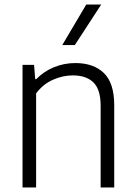

<svg xmlns="http://www.w3.org/2000/svg" viewBox="-20 -828 598 848"><path d="M79.5 -541.5H130.5L135.5 -478.5H140Q174 -513 218.5 -531.2Q263 -549.5 313 -549.5Q393.5 -549.5 439 -505.2Q484.5 -461 484.5 -363V0H424.5V-361Q424.5 -432.5 392.8 -463.8Q361 -495 301.5 -495Q258 -495 214 -475.8Q170 -456.5 139.5 -415.5V0H79.5ZM255 -629 361 -808H427L310.5 -629Z"/></svg>

Font: Encode Sans Light
Style: Regular
Weight: 300
Designer: Multiple Designers
Foundry: Impallari Type
Version: Version 2.000